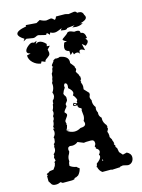

<svg xmlns="http://www.w3.org/2000/svg" viewBox="-118 -851 680 919"><g transform="rotate(-15 222.0 -391.0)"><path d="M12.2 -50.8 18.1 -55.2 12.2 -57.1 16.1 -62.5Q23.9 -64 30.3 -70.3L49.8 -72.8L60.5 -88.4L65.4 -104.5H60.5L70.8 -112.3L66.9 -127.9L70.8 -136.7L69.3 -143.6Q82 -153.3 82 -168L81.1 -177.2L84 -184.6L82.5 -190.4Q90.8 -195.8 90.8 -204.1L92.3 -214.8L90.3 -221.7Q101.1 -232.4 101.1 -247.6L98.1 -263.2L105 -260.7L101.1 -271Q108.9 -281.7 108.9 -298.3Q114.7 -304.7 114.7 -314L113.8 -320.8Q120.6 -329.1 120.6 -338.4L119.1 -348.1Q126.5 -359.9 127 -374L131.3 -380.4L130.4 -384.3L132.3 -393.6Q137.2 -397 141.1 -404.3L139.2 -406.7L142.1 -406.2L143.6 -416Q143.6 -423.8 140.1 -430.2Q151.4 -445.8 151.4 -464.4L150.4 -475.6Q155.8 -482.4 155.8 -492.2L159.2 -501.5L160.6 -518.6Q168 -527.3 168.5 -539.6L172.4 -547.4H176.8Q171.4 -548.8 171.4 -557.6L185.5 -576.2L182.6 -579.6L185.5 -578.6L194.8 -584L203.1 -583Q211.9 -583 218.3 -586.4Q259.3 -579.6 259.3 -551.8L258.8 -544.9L275.4 -523.9L274.9 -521Q274.9 -516.6 279.3 -513.7L276.9 -511.2L279.3 -509.3L273.9 -497.6L284.7 -480Q284.7 -473.1 290 -467.8L287.1 -465.3L291 -463.9L288.6 -460.9L290 -457.5Q284.7 -453.6 284.7 -449.7L287.1 -442.9H284.2Q290 -431.6 290 -419.9L288.6 -406.7L310.5 -383.3V-374Q306.6 -367.2 306.6 -361.8Q306.6 -355 312 -346.7L311.5 -339.4Q311.5 -323.7 322.3 -310.1L320.8 -299.8Q320.8 -291 326.2 -281.2L325.7 -275.4Q325.7 -263.2 336.9 -252.9L336.4 -246.6Q336.4 -227.5 352.5 -210.9L349.1 -209.5L353.5 -206.1Q350.6 -205.1 350.6 -201.7L352.5 -194.3L345.7 -181.2Q350.1 -171.4 350.1 -161.6L349.6 -153.8L357.4 -140.6Q357.4 -133.8 362.8 -124L360.8 -120.6L364.3 -118.7Q360.4 -117.7 360.4 -114.3L365.7 -109.4L364.7 -104.5Q364.7 -98.6 370.6 -93.8L374.5 -72.8L389.2 -56.2L409.7 -61Q429.7 -50.8 429.7 -34.2Q429.7 -21.5 422.9 -12.2Q414.1 -1 399.9 -1L376 -6.3L361.8 -3.9L360.4 -1.5L319.3 0.5L317.4 -1.5H272.9Q258.3 -12.2 254.9 -29.8L252 -31.2Q257.3 -38.1 257.3 -46.9Q281.7 -64.5 281.7 -77.1Q281.7 -82.5 278.3 -85.9Q286.1 -93.8 286.1 -101.1Q286.1 -110.4 271.5 -118.2L273.4 -121.1L269 -128.9Q275.4 -136.7 275.4 -144.5Q275.4 -161.1 258.3 -161.1Q227.1 -161.1 223.6 -159.2L194.8 -170.9Q182.6 -160.2 166 -160.2L154.3 -161.6L146.5 -157.7Q143.1 -152.8 143.1 -146L145 -136.7L141.1 -126.5Q132.8 -113.8 132.8 -99.6L133.3 -91.3Q128.4 -83.5 128.4 -70.3Q141.1 -60.1 159.7 -57.1Q163.6 -51.8 172.4 -46.9Q169.4 -29.8 156.7 -15.6L145 -9.3Q135.7 -9.3 134.3 -2L123 0H76.2L66.9 -6.3Q55.7 -0.5 43.9 -0.5Q35.2 -0.5 30.5 -2.4Q25.9 -4.4 22.9 -7.8Q20 -11.2 18.1 -15.6Q16.1 -20 12.2 -24.9ZM195.3 -222.7Q210.9 -222.7 226.1 -231.9Q252.9 -232.4 252.9 -247.6Q252.9 -254.4 249.5 -260.7Q255.9 -271.5 255.9 -285.2L253.4 -311L254.9 -316.9L257.3 -317.9Q252 -325.2 244.1 -327.1L239.3 -336.9L240.2 -342.8L235.4 -337.9L236.3 -342.8L228.5 -339.8Q220.2 -342.3 220.2 -345.7Q220.2 -351.6 226.1 -356.9Q235.4 -350.6 239.3 -350.6Q242.7 -350.6 242.7 -353L241.7 -359.9Q246.1 -363.3 246.1 -366.7Q246.1 -369.6 241.2 -378.9Q236.3 -388.2 231.4 -392.1Q236.8 -398.9 236.8 -404.3Q236.8 -416.5 218.3 -431.2L219.7 -442.9Q219.7 -457 209 -457.5Q202.6 -452.6 202.6 -444.8L203.6 -438Q193.8 -425.3 189.5 -411.6Q190.9 -402.3 198.7 -396L194.8 -393.6L198.7 -393.1V-379.4Q198.7 -374.5 192.9 -368.7Q187 -362.8 187 -358.4L188.5 -351.1Q188.5 -348.6 186.5 -346.2Q173.8 -332 171.4 -324.7Q180.7 -315.4 180.7 -311Q180.7 -304.7 172.6 -295.2Q164.6 -285.6 164.6 -279.3L167.5 -266.1L164.1 -264.6L167.5 -261.7Q164.1 -245.6 158.7 -240.7L174.3 -236.3L156.7 -237.3Q176.3 -222.7 195.3 -222.7ZM229 -343.3 236.8 -347.2 228 -351.1 224.1 -347.2ZM291.5 -53.2 289.6 -59.6 286.6 -58.1 286.1 -53.7ZM123.5 -578.6Q101.6 -581.5 85.2 -597.2Q68.8 -612.8 68.8 -633.3L87.9 -638.2Q70.8 -642.1 70.8 -651.9Q70.8 -662.6 84.5 -674.6Q98.1 -686.5 106.9 -686.5Q112.3 -686.5 116.7 -683.6L131.3 -689.5L122.6 -674.3Q131.3 -681.6 140.6 -681.6Q156.2 -681.6 173.8 -662.6L171.9 -651.4L186.5 -650.4L171.9 -635.7L174.8 -618.7Q174.8 -610.4 170.7 -606.2Q166.5 -602.1 161.4 -598.6Q156.2 -595.2 151.6 -591.6Q147 -587.9 146 -581.1L128.9 -588.4ZM316.9 -574.7Q311.5 -585 302.2 -585Q294.9 -585 287.1 -580.1L284.2 -592.8L271 -581.1L270 -602.1Q250 -605 250 -622.1Q250 -630.4 256.8 -647L271 -649.4Q252.9 -657.2 252.9 -663.1Q252.9 -664.6 256.8 -667.5Q279.3 -682.6 282.2 -687.3Q285.2 -691.9 292.5 -691.9Q300.8 -691.9 316.4 -684.6L327.1 -685.5Q344.2 -685.5 344.2 -674.8L345.2 -670.9Q365.2 -670.9 367.7 -640.6L358.9 -638.2Q367.2 -632.3 367.2 -625.5Q367.2 -616.2 352.1 -605.5L336.4 -619.1L343.8 -585.9Q331.5 -593.8 324.2 -593.8Q315.9 -593.8 315.9 -582.5ZM171.4 -781.7Q189.5 -771.5 202.6 -771.5L223.1 -774.9Q227.1 -774.9 230 -773.2Q232.9 -771.5 234.9 -769.5Q236.8 -767.6 238.3 -765.9Q239.7 -764.2 241.2 -764.2Q246.1 -764.2 251 -777.8L296.4 -777.3L312.5 -773.4L339.4 -777.3Q350.1 -777.3 353 -768.6L359.9 -769Q379.9 -769 383.8 -750Q388.2 -744.1 388.2 -738.8Q388.2 -723.6 354.5 -715.8L366.7 -713.9Q351.6 -704.6 332.5 -704.6L312.5 -707L326.2 -714.4L288.6 -710.4Q286.6 -704.1 274.9 -704.1L255.9 -707L262.7 -716.8Q261.7 -716.8 257.8 -714.8Q253.9 -712.9 248.3 -710.7Q242.7 -708.5 236.8 -706.8Q231 -705.1 226.1 -705.1Q214.8 -705.1 204.1 -710.9L200.7 -700.7Q190.9 -711.9 187.5 -711.9Q186.5 -711.9 186.3 -710.9Q186 -710 185.5 -708.5Q185.1 -707 183.8 -706.1Q182.6 -705.1 179.7 -705.1L145.5 -713.4Q141.6 -713.4 138.9 -712.2Q136.2 -710.9 133.8 -709.7Q131.3 -708.5 127.9 -707.3Q124.5 -706.1 119.1 -706.1L86.9 -711.4L70.3 -702.6L77.6 -713.9Q50.8 -730.5 50.8 -743.2Q50.8 -760.3 101.1 -769L100.1 -775.4L152.8 -771.5Z"/></g></svg>

Font: Truetypewriter PolyglOTT
Style: Regular
Weight: 400
Designer: Sergey Beatoff a.k.a. Sam_T
Version: Version 3.76